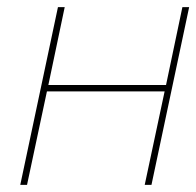

<svg xmlns="http://www.w3.org/2000/svg" viewBox="-20 -520 552 540"><path d="M447 -281H116L162 -500H143L37 0H56L112 -263H443L387 0H406L512 -500H493Z"/></svg>

Font: Advent Pro Thin
Style: Italic
Weight: 250
Italic angle: -12°
Version: Version 3.000